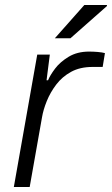

<svg xmlns="http://www.w3.org/2000/svg" viewBox="-20 -743 445 763"><path d="M35 0 128 -526H178L165 -424H171Q179 -444 199 -470.5Q219 -497 253 -517.5Q287 -538 334 -538Q351 -538 368.5 -536.5Q386 -535 397 -532L388 -477H348Q298 -477 262.5 -457.5Q227 -438 203.5 -407Q180 -376 166 -341.5Q152 -307 147 -277L98 0ZM198 -591 315 -723H405V-719L260 -591Z"/></svg>

Font: Archivo Expanded ExtraLight
Style: Italic
Weight: 250
Width: 7
Italic angle: -10°
Designer: Hector Gatti
Foundry: Omnibus-Type
Version: Version 2.001